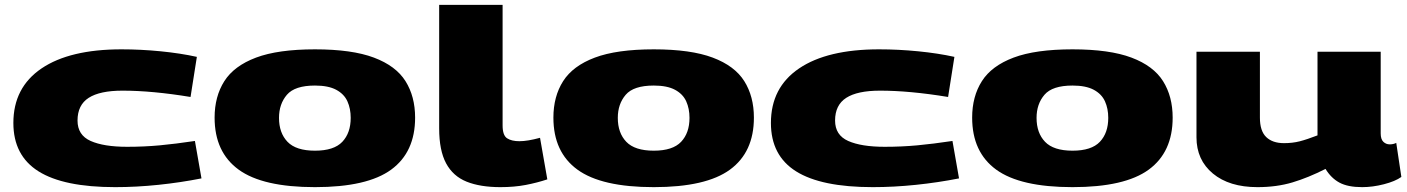

<svg xmlns="http://www.w3.org/2000/svg" viewBox="-20 -760 5789 790"><path d="M35 -254Q35 -400 151 -478.5Q267 -557 480 -557Q559 -557 640.5 -549Q722 -541 790 -526L764 -361Q606 -387 484 -387Q391 -387 345 -357.5Q299 -328 299 -264Q299 -204 353 -180Q407 -156 503 -156Q573 -156 637.5 -162Q702 -168 782 -180L809 -26Q723 -9 632 0.5Q541 10 454 10Q242 10 138.5 -55Q35 -120 35 -254Z M863 -276Q863 -363 903 -426Q943 -489 1033.5 -523Q1124 -557 1276 -557Q1428 -557 1518.5 -523Q1609 -489 1648.5 -426Q1688 -363 1688 -276Q1688 -134 1589.5 -62Q1491 10 1276 10Q1061 10 962 -62Q863 -134 863 -276ZM1128 -275Q1128 -213 1163 -176.5Q1198 -140 1276 -140Q1354 -140 1388.5 -176.5Q1423 -213 1423 -275Q1423 -313 1409.5 -343Q1396 -373 1363.5 -390.5Q1331 -408 1276 -408Q1193 -408 1160.5 -370Q1128 -332 1128 -275Z M2048 -740V-244Q2048 -203 2066.5 -191Q2085 -179 2117 -179Q2134 -179 2155 -182.5Q2176 -186 2202 -193L2232 -22Q2190 -8 2143 1Q2096 10 2039 10Q1956 10 1900 -12.5Q1844 -35 1815.5 -88Q1787 -141 1787 -232V-740Z M2257 -276Q2257 -363 2297 -426Q2337 -489 2427.5 -523Q2518 -557 2670 -557Q2822 -557 2912.5 -523Q3003 -489 3042.5 -426Q3082 -363 3082 -276Q3082 -134 2983.5 -62Q2885 10 2670 10Q2455 10 2356 -62Q2257 -134 2257 -276ZM2522 -275Q2522 -213 2557 -176.5Q2592 -140 2670 -140Q2748 -140 2782.5 -176.5Q2817 -213 2817 -275Q2817 -313 2803.5 -343Q2790 -373 2757.5 -390.5Q2725 -408 2670 -408Q2587 -408 2554.5 -370Q2522 -332 2522 -275Z M3152 -254Q3152 -400 3268 -478.5Q3384 -557 3597 -557Q3676 -557 3757.5 -549Q3839 -541 3907 -526L3881 -361Q3723 -387 3601 -387Q3508 -387 3462 -357.5Q3416 -328 3416 -264Q3416 -204 3470 -180Q3524 -156 3620 -156Q3690 -156 3754.5 -162Q3819 -168 3899 -180L3926 -26Q3840 -9 3749 0.5Q3658 10 3571 10Q3359 10 3255.5 -55Q3152 -120 3152 -254Z M3980 -276Q3980 -363 4020 -426Q4060 -489 4150.5 -523Q4241 -557 4393 -557Q4545 -557 4635.5 -523Q4726 -489 4765.5 -426Q4805 -363 4805 -276Q4805 -134 4706.5 -62Q4608 10 4393 10Q4178 10 4079 -62Q3980 -134 3980 -276ZM4245 -275Q4245 -213 4280 -176.5Q4315 -140 4393 -140Q4471 -140 4505.5 -176.5Q4540 -213 4540 -275Q4540 -313 4526.5 -343Q4513 -373 4480.5 -390.5Q4448 -408 4393 -408Q4310 -408 4277.5 -370Q4245 -332 4245 -275Z M5154 10Q5038 10 4970.5 -46Q4903 -102 4903 -195V-547H5164V-276Q5164 -221 5190 -196Q5216 -171 5263 -171Q5298 -171 5327.5 -178.5Q5357 -186 5401 -203V-547H5661V-211Q5661 -187 5672 -176.5Q5683 -166 5698 -166Q5713 -166 5725 -172L5746 -32Q5721 -14 5674.5 -2Q5628 10 5585 10Q5526 10 5491.5 -8.5Q5457 -27 5434 -65Q5363 -29 5298 -9.5Q5233 10 5154 10Z"/></svg>

Font: Georama ExtraExtended ExtraBold
Style: Regular
Weight: 800
Width: 8
Designer: Jean-Baptiste Levee
Foundry: Production Type
Version: Version 1.000